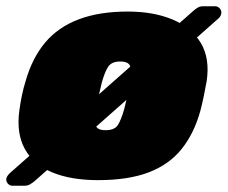

<svg xmlns="http://www.w3.org/2000/svg" viewBox="-49 -567 729 615"><path d="M265 10Q178 10 118 -15Q58 -40 30.5 -90Q3 -140 13 -213Q16 -236 21 -260.5Q26 -285 33 -307Q54 -381 95.5 -430.5Q137 -480 203 -505Q269 -530 360 -530Q442 -530 502.5 -505Q563 -480 593.5 -430.5Q624 -381 613 -307Q609 -285 604 -260.5Q599 -236 593 -213Q573 -140 533 -90Q493 -40 427.5 -15Q362 10 265 10ZM289 -150Q318 -150 328.5 -166.5Q339 -183 349 -218Q353 -233 359 -260Q365 -287 367 -302Q372 -335 368.5 -352.5Q365 -370 336 -370Q308 -370 297 -352.5Q286 -335 277 -302Q273 -287 267 -260Q261 -233 259 -218Q254 -183 257.5 -166.5Q261 -150 289 -150ZM-9 28Q-17 28 -23 22Q-29 16 -29 8Q-29 -1 -18 -12L570 -532Q578 -539 585 -543Q592 -547 602 -547H640Q648 -547 654 -541Q660 -535 660 -527Q660 -517 652 -509L62 13Q56 18 48 23Q40 28 29 28Z"/></svg>

Font: Rubik Black
Style: Italic
Weight: 900
Italic angle: -12°
Designer: Hubert and Fischer
Foundry: Hubert and Fischer
Version: Version 2.300;gftools[0.9.30]